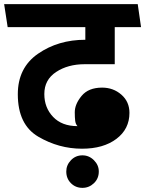

<svg xmlns="http://www.w3.org/2000/svg" viewBox="-31 -700 701 927"><path d="M365 18Q253 18 154 -40Q55 -98 55 -245Q55 -373 152.5 -440.5Q250 -508 381 -508V-569H6L-11 -680H634L650 -569H523V-390H378Q297 -390 240 -352.5Q183 -315 183 -246Q183 -180 225.5 -135.5Q268 -91 343 -91Q334 -101 332 -117Q330 -133 330 -158Q330 -197 363 -237Q396 -277 462 -277Q516 -277 555 -243Q594 -209 594 -155Q594 -77 531 -29.5Q468 18 365 18ZM367 207Q334 207 311.5 184.5Q289 162 289 128Q289 97 311.5 73.5Q334 50 367 50Q399 50 422.5 73.5Q446 97 446 128Q446 162 422.5 184.5Q399 207 367 207Z"/></svg>

Font: Palanquin Dark
Style: Regular
Weight: 400
Designer: Pria Ravichandran
Version: Version 1.001